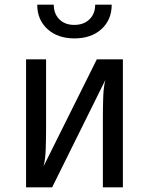

<svg xmlns="http://www.w3.org/2000/svg" viewBox="-20 -805 640 825"><path d="M92 0V-550H178V-254Q178 -211 176.5 -165Q175 -119 167 -90L396 -550H508V0H422V-297Q422 -341 423.5 -387Q425 -433 433 -462L204 0ZM300 -640Q228 -640 184 -680Q140 -720 140 -785H211Q211 -746 235 -722Q259 -698 299 -698Q340 -698 364.5 -722Q389 -746 389 -785H460Q460 -720 416 -680Q372 -640 300 -640Z"/></svg>

Font: JetBrains Mono
Style: Regular
Weight: 400
Monospace: yes
Designer: Philipp Nurullin, Konstantin Bulenkov
Foundry: JetBrains
Version: Version 2.305